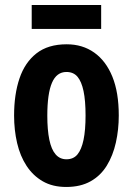

<svg xmlns="http://www.w3.org/2000/svg" viewBox="-20 -733 528 763"><path d="M452 -274Q452 -218 440.5 -166.5Q429 -115 404.5 -75Q380 -35 340 -12.5Q300 10 243 10Q189 10 150 -12.5Q111 -35 85.5 -74Q60 -113 48 -164.5Q36 -216 36 -274Q36 -358 57.5 -421.5Q79 -485 125 -521Q171 -557 245 -557Q308 -557 354.5 -524Q401 -491 426.5 -428.5Q452 -366 452 -274ZM168 -273Q168 -217 176 -178Q184 -139 201 -119.5Q218 -100 244 -100Q272 -100 288 -119.5Q304 -139 312 -177.5Q320 -216 320 -274Q320 -333 312 -371Q304 -409 288 -428Q272 -447 244 -447Q205 -447 186.5 -404Q168 -361 168 -273ZM382 -713V-618H106V-713Z"/></svg>

Font: Noto Sans Khmer ExtraCondensed
Style: Bold
Weight: 700
Width: 2
Designer: Danh Hong and the Monotype Design Team
Foundry: Monotype Imaging Inc.
Version: Version 2.004